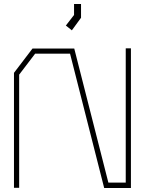

<svg xmlns="http://www.w3.org/2000/svg" viewBox="-20 -942 726 962"><path d="M502 0 331 -673H156L76 -568V-1H50V-577L143 -699H352L523 -27H610V-700H636V0ZM310 -814 351 -867V-922H386V-853L340 -790Z"/></svg>

Font: Turret Road ExtraLight
Style: Regular
Weight: 275
Designer: Noponies
Foundry: Noponies
Version: Version 1.001; ttfautohint (v1.8)